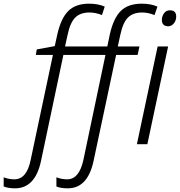

<svg xmlns="http://www.w3.org/2000/svg" viewBox="-142 -785 979 1045"><path d="M-60 240Q49 240 81 92L203 -486H432L312 85Q289 191 224 191Q193 191 165 180V230Q188 240 227 240Q335 240 367 92L490 -486H607L617 -532H499L513 -596Q527 -662 554.5 -689.5Q582 -717 632 -717Q664 -717 699 -703L715 -749Q679 -765 630 -765Q556 -765 516 -726Q476 -687 456 -599L442 -532H212L226 -596Q240 -662 267.5 -689.5Q295 -717 345 -717Q378 -717 413 -703L428 -749Q392 -765 343 -765Q270 -765 230 -725.5Q190 -686 170 -598L156 -534L58 -516L53 -486H146L25 85Q4 191 -64 191Q-94 191 -122 180V230Q-97 240 -60 240ZM774 -642Q791 -642 804 -657.5Q817 -673 817 -695Q817 -729 783 -729Q762 -729 750.5 -712.5Q739 -696 739 -677Q739 -642 774 -642ZM603 0H660L773 -532H716Z"/></svg>

Font: Noto Sans UI Light
Style: Italic
Weight: 300
Italic angle: -12°
Designer: Monotype Design Team
Foundry: Monotype Imaging Inc.
Version: Version 1.901